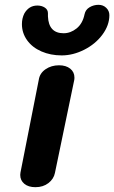

<svg xmlns="http://www.w3.org/2000/svg" viewBox="-20 -779 474 797"><path d="M64 -53Q64 -59 65 -63L141 -448Q145 -475 169 -491.5Q193 -508 225 -508Q254 -508 271.5 -494Q289 -480 289 -457Q289 -450 288 -446L208 -61Q203 -36 181 -19Q159 -2 127 -2Q98 -2 81 -16Q64 -30 64 -53ZM71 -679Q71 -703 81 -723Q100 -756 135 -756Q153 -756 166 -747.5Q179 -739 179 -724V-711Q182 -641 244 -641Q273 -641 298 -661Q323 -681 331 -720Q335 -739 352 -749Q369 -759 389 -759Q408 -759 421 -746.5Q434 -734 434 -716Q434 -674 405 -635Q376 -596 329.5 -572.5Q283 -549 236 -549Q190 -549 152 -565.5Q114 -582 92.5 -612Q71 -642 71 -679Z"/></svg>

Font: Mali
Style: Bold Italic
Weight: 700
Italic angle: -10°
Version: Version 1.000; ttfautohint (v1.6)